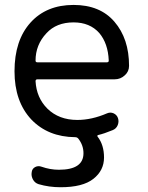

<svg xmlns="http://www.w3.org/2000/svg" viewBox="-20 -578 611 794"><path d="M385.7 -19.5Q383.8 -19.5 382.8 -17.1Q381.8 -14.6 383.8 -12.7Q410.2 21.5 410.2 73.2Q410.2 127 366.2 161.6Q322.3 196.3 230.5 196.3Q182.6 196.3 139.6 183.6Q124 178.7 116.2 164.1Q110.4 153.3 110.4 141.6Q110.4 136.7 111.3 132.8Q113.3 119.1 125.5 112.8Q137.7 106.4 151.4 111.3Q187.5 124 223.6 124Q325.2 124 325.2 55.7Q325.2 22.5 303.7 -4.9Q298.8 -10.7 291 -10.7Q178.7 -11.7 109.4 -84Q40 -158.2 40 -283.2Q40 -411.1 106 -484.4Q171.9 -557.6 284.2 -557.6Q393.6 -557.6 453.1 -488.3Q513.7 -418 513.7 -305.7Q513.7 -282.2 496.1 -266.6Q478.5 -250 454.1 -250H134.8Q127 -250 127 -242.2Q130.9 -173.8 175.8 -128.9Q223.6 -82 299.8 -82Q359.4 -82 422.9 -109.4Q436.5 -115.2 449.7 -109.4Q462.9 -103.5 467.8 -89.8Q472.7 -75.2 466.8 -60.5Q460.9 -45.9 446.3 -40Q411.1 -25.4 385.7 -19.5ZM127 -327.1Q127 -320.3 134.8 -320.3H421.9Q429.7 -320.3 429.7 -327.1Q429.7 -327.1 429.7 -328.1Q426.8 -398.4 390.6 -441.4Q351.6 -485.4 284.2 -485.4Q212.9 -485.4 171.9 -440.4Q127 -392.6 127 -327.1Z"/></svg>

Font: Gen Jyuu Gothic Regular
Style: Regular
Weight: 400
Designer: [Source Han Sans]
Ryoko NISHIZUKA  (kana & ideographs); Paul D. Hunt (Latin, Greek & Cyrillic); Wenlong ZHANG  (bopomofo
Version: Version 1.002.20150607